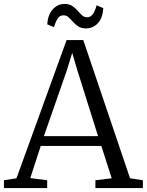

<svg xmlns="http://www.w3.org/2000/svg" viewBox="-24 -953 744 973"><path d="M59.5 -49.5 313.5 -750H398L635 -49.5L700 -39.5V0H459.5V-39.5L542 -49.5L489.5 -213.5H182.5L129.5 -50.5L215 -39.5V0H-4V-39.5ZM473 -263 367 -600 342 -685 315 -597.5 198.5 -263ZM411.5 -809Q388.5 -809 373 -819Q357.5 -829 346 -842.2Q334.5 -855.5 323.5 -865.5Q312.5 -875.5 298 -875.5Q278.5 -875.5 267.5 -857.8Q256.5 -840 249.5 -815.5L215.5 -829.5Q218.5 -878.5 243.5 -905.8Q268.5 -933 303.5 -933Q327 -933 342.2 -922.8Q357.5 -912.5 369 -899.2Q380.5 -886 391.5 -875.8Q402.5 -865.5 417 -865.5Q436.5 -865.5 447.8 -883.2Q459 -901 465.5 -926L499.5 -912Q496.5 -861.5 471.8 -835.2Q447 -809 411.5 -809Z"/></svg>

Font: Merriweather 36pt Light
Style: Regular
Weight: 300
Designer: Eben Sorkin
Foundry: Eben Sorkin
Version: Version 2.100